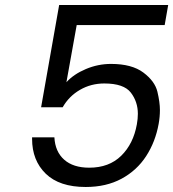

<svg xmlns="http://www.w3.org/2000/svg" viewBox="-20 -744 691 766"><path d="M637 -644H286L245 -416Q274 -448 322.5 -468.5Q371 -489 423 -489Q506 -489 552 -454.5Q598 -420 608 -378Q618 -336 618 -305Q618 -278 613 -250Q600 -178 563 -121Q526 -64 465 -31Q404 2 322 2Q217 2 162.5 -51Q108 -104 108 -190Q108 -193 108 -196H197Q200 -139 236 -107Q272 -75 336 -75Q415 -75 463.5 -122.5Q512 -170 526 -248Q530 -270 530 -290Q530 -338 502 -374.5Q474 -411 396 -411Q343 -411 299 -385.5Q255 -360 230 -316H144L216 -724H651Z"/></svg>

Font: Fz Poppins
Style: Italic
Weight: 400
Italic angle: -10°
Designer: Ninad Kale (Devanagari), Jonny Pinhorn (Latin)
Foundry: Indian Type Foundry
Version: Vit hóa bi Vntype.Com & FontZin.Com